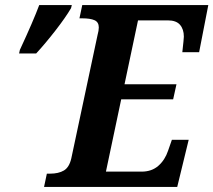

<svg xmlns="http://www.w3.org/2000/svg" viewBox="-20 -734 838 754"><path d="M164 -52H176Q210 -52 231 -64.5Q252 -77 260 -112L363 -596Q368 -614 368 -626Q368 -647 351.5 -654.5Q335 -662 303 -662H292L303 -714H798L762 -529H696Q702 -583 702 -590Q702 -619 687 -636.5Q672 -654 639 -654H522L469 -403H673L660 -344H456L396 -60H536Q576 -60 602 -83Q628 -106 640 -142L655 -185H721L676 0H153ZM58 -538Q111 -652 134 -714H262L259 -702Q238 -666 198 -614.5Q158 -563 122 -524H55Z"/></svg>

Font: Noto Serif Narrow
Style: Bold Italic
Weight: 700
Width: 4
Italic angle: -12°
Designer: Monotype Design Team
Foundry: Monotype Imaging Inc.
Version: Version 1.001